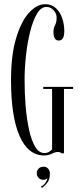

<svg xmlns="http://www.w3.org/2000/svg" viewBox="-20 -730 381 914"><path d="M189.5 10Q114 10 73.2 -82.5Q32.5 -175 32.5 -349Q32.5 -467 56.5 -547.5Q80.5 -628 117.8 -669Q155 -710 195 -710Q225.5 -710 245.8 -691.5Q266 -673 276 -643.8Q286 -614.5 286 -582Q286 -537 259.5 -537Q234.5 -537 234.5 -578Q234.5 -597 242 -610Q249.5 -623 249.5 -646.5Q249.5 -666 235.2 -681.5Q221 -697 201 -697Q175 -697 155.5 -663.8Q136 -630.5 123 -577.5Q110 -524.5 103.5 -464Q97 -403.5 97 -349Q97 -287.5 102 -226Q107 -164.5 118 -113.8Q129 -63 147 -32.2Q165 -1.5 191 -1.5Q204.5 -1.5 214 -7.2Q223.5 -13 228 -19.5V-306.5H186V-316.5H328V-306.5H284.5V0H273Q272.5 -1 268.2 -3.8Q264 -6.5 254.5 -6.5Q243 -6.5 226.2 1.8Q209.5 10 189.5 10ZM179 164.5 175 158Q187 152.5 195.2 141.5Q203.5 130.5 206.5 119Q197 126 186 126Q172.5 126 163.8 116.8Q155 107.5 155 94.5Q155 81 164.2 72.2Q173.5 63.5 186.5 63.5Q201.5 63.5 209.5 73.2Q217.5 83 217.5 96Q217.5 124.5 204.5 140.8Q191.5 157 179 164.5Z"/></svg>

Font: Imbue 100pt Light
Style: Regular
Weight: 300
Designer: Tyler Finck
Foundry: Etcetera Type Company
Version: Version 1.102; ttfautohint (v1.8.3)